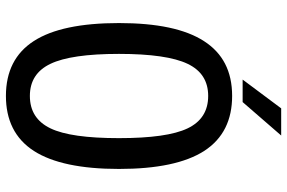

<svg xmlns="http://www.w3.org/2000/svg" viewBox="-179 -767 960 642"><g transform="rotate(90 301.0 -446.0)"><path d="M246.1 -777.3H321.3L433.1 -906.2H342.3ZM300.8 14.2C380.4 14.2 443.4 -15.1 484.9 -79.6C524.9 -142.1 544.9 -236.8 544.9 -363.8C544.9 -491.2 524.9 -585.9 484.9 -648.4C443.4 -712.9 380.4 -742.2 300.8 -742.2C217.8 -742.2 157.7 -710.4 117.7 -648.4C77.1 -585.9 57.1 -491.2 57.1 -363.8C57.1 -236.3 77.1 -141.1 117.2 -79.1C157.2 -17.1 218.3 14.2 300.8 14.2ZM300.8 -65.9C251 -65.9 215.3 -88.9 193.4 -134.8C171.4 -180.7 160.2 -256.8 160.2 -363.8C160.2 -470.7 171.4 -547.4 193.4 -593.3C215.3 -639.2 251 -662.1 300.8 -662.1C351.1 -662.1 387.2 -639.2 409.2 -593.3C431.2 -547.4 441.9 -470.7 441.9 -363.8C441.9 -256.8 431.2 -180.2 409.2 -134.8C387.2 -88.9 351.1 -65.9 300.8 -65.9Z"/></g></svg>

Font: Hack
Style: Regular
Weight: 400
Monospace: yes
Designer: Christopher Simpkins
Foundry: Christopher Simpkins
Version: Version 2.010